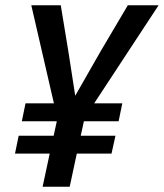

<svg xmlns="http://www.w3.org/2000/svg" viewBox="-20 -710 623 730"><path d="M338 -317H445L431 -249H299L287 -194H419L404 -126H272L245 0H142L169 -126H37L51 -194H184L196 -249H63L77 -317H185L99 -690H211L240 -514L266 -346L362 -514L466 -690H583Z"/></svg>

Font: Decalotype Medium Italic
Style: Regular
Weight: 500
Italic angle: -12°
Designer: Alfredo Marco Pradil
Foundry: Alfredo Marco Pradil
Version: Version 1.0